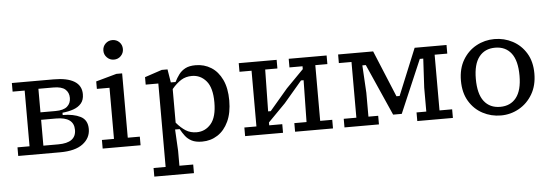

<svg xmlns="http://www.w3.org/2000/svg" viewBox="-57 -925 3819 1332"><g transform="rotate(-5 1852.5 -259.5)"><path d="M324 -236H220V-56H324Q448 -56 448 -146Q448 -236 324 -236ZM40 0V-60H124V-448H40V-508H332Q425 -508 474.5 -478Q524 -448 524 -388Q524 -348 503.5 -324Q483 -300 448.5 -288Q414 -276 372 -272V-256Q447 -256 495.5 -231.5Q544 -207 544 -144Q544 -81 490.5 -40.5Q437 0 332 0ZM324 -452H220V-288H324Q381 -288 406.5 -310.5Q432 -333 432 -370Q432 -408 406.5 -430Q381 -452 324 -452Z M628 0V-60H712V-416H624V-468L768 -508H808V-60H892V0ZM760 -608Q732 -608 712 -628Q692 -648 692 -676Q692 -705 712 -724.5Q732 -744 760 -744Q789 -744 808.5 -724.5Q828 -705 828 -676Q828 -648 808.5 -628Q789 -608 760 -608Z M1288 -448Q1245 -448 1212.5 -427.5Q1180 -407 1148 -369V-135Q1180 -97 1212.5 -76.5Q1245 -56 1288 -56Q1348 -56 1388 -103Q1428 -150 1428 -252Q1428 -354 1388 -401Q1348 -448 1288 -448ZM1320 12Q1276 12 1248.5 -2Q1221 -16 1203.5 -39Q1186 -62 1172 -88H1140L1148 61V165H1244V225H968V165H1052V-416H964V-468L1084 -508H1124L1139 -416H1172Q1186 -444 1203.5 -467.5Q1221 -491 1248.5 -505.5Q1276 -520 1320 -520Q1380 -520 1428 -490Q1476 -460 1504 -401Q1532 -342 1532 -256Q1532 -170 1504 -110Q1476 -50 1428 -19Q1380 12 1320 12Z M1968 -448V-508H2232V-448H2148V-60H2232V0H1968V-60H2053L2058 -351H2040L1914 -203L1793 -80V-60H1884V0H1620V-60H1704V-448H1620V-508H1884V-448H1799L1794 -157H1812L1938 -305L2059 -428V-448Z M2312 0V-60H2400V-448H2312V-508H2556L2690 -184H2712L2845 -508H3067V-448H2979V-60H3067V0H2819V-60H2887V-226L2898 -428H2874L2716 -59H2656L2497 -418H2473L2484 -226V-60H2552V0Z M3401 12Q3333 12 3274.5 -19Q3216 -50 3180.5 -109Q3145 -168 3145 -252Q3145 -336 3180.5 -396Q3216 -456 3274.5 -488Q3333 -520 3401 -520Q3469 -520 3527.5 -489Q3586 -458 3621.5 -399.5Q3657 -341 3657 -258Q3657 -175 3621.5 -114.5Q3586 -54 3527.5 -21Q3469 12 3401 12ZM3401 -48Q3473 -48 3513 -99Q3553 -150 3553 -252Q3553 -357 3513 -408.5Q3473 -460 3401 -460Q3329 -460 3289 -409Q3249 -358 3249 -256Q3249 -151 3289 -99.5Q3329 -48 3401 -48Z"/></g></svg>

Font: Source Serif 4 Caption
Style: Regular
Weight: 400
Designer: Frank Grießhammer
Foundry: Adobe Systems Incorporated
Version: Version 4.004;hotconv 1.0.117;makeotfexe 2.5.65602